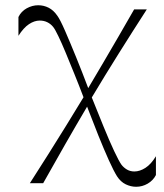

<svg xmlns="http://www.w3.org/2000/svg" viewBox="-20 -519 626 735"><path d="M94.3 182.3Q129.9 127.1 164.8 71.6Q199.7 16.1 233.6 -38.6Q267.6 -93.3 299.7 -146.7Q282.6 -191.9 264.9 -235.5Q247.3 -279.1 231.6 -316.9Q216 -354.6 203.4 -380.6Q190.9 -406.7 183.7 -415.7Q174 -427.6 161.1 -433.9Q148.1 -440.3 132.1 -440.3Q111.7 -440.3 90.9 -426.5Q70.1 -412.7 50.6 -382V-454Q61.3 -475.7 82.4 -487.3Q103.6 -498.9 126.3 -498.9Q147.4 -498.9 166.2 -489.4Q185 -479.9 199.6 -458.6Q210.3 -444.1 229.2 -400.7Q248.1 -357.3 271.6 -299.6Q295 -242 317.7 -181.7Q347.7 -231.9 376.1 -280.6Q404.4 -329.3 433.9 -379.6Q463.4 -430 493.4 -482.9H541.9Q488.1 -399.6 434.4 -314Q380.7 -228.4 331.4 -145.9Q354.6 -88.3 376.6 -34Q398.7 20.3 416.9 59Q435.1 97.7 445 111.6Q454 123.1 466.4 130.3Q478.9 137.4 494.4 137.4Q515.1 137.4 536.7 123.6Q558.3 109.8 576.9 79.1V151.1Q566.1 172 545.4 184Q524.7 196 501.1 196Q480.9 196 461.3 186.6Q441.7 177.1 427.9 155.7Q415 135.1 396.5 94.1Q378 53 356.4 -0.7Q334.9 -54.4 313.4 -110.7Q269.9 -37 229.8 33.1Q189.7 103.1 145.3 182.3Z"/></svg>

Font: Ojuju ExtraLight
Style: Regular
Weight: 200
Designer: Chisaokwu Joboson, Mirko Velimirovic
Foundry: Udi Foundry
Version: Version 1.000